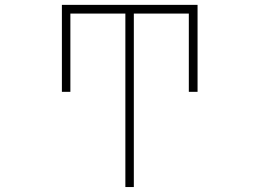

<svg xmlns="http://www.w3.org/2000/svg" viewBox="-20 -752 1040 774"><path d="M485.4 -697.3H263.7V-381.8H229.5V-732.4H776.4V-381.8H741.2V-697.3H519.5V2H485.4Z"/></svg>

Font: GenEi Gothic M ExtraLight
Style: Regular
Weight: 200
Designer: o_tamon (Modified); [Source Han Sans]
Ryoko NISHIZUKA  (kana & ideographs); Paul D. Hunt (Latin, Greek & Cyrillic); Wenl
Version: Version 1.1a;Original Version 1.004